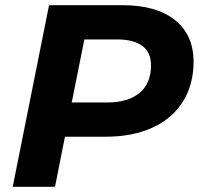

<svg xmlns="http://www.w3.org/2000/svg" viewBox="-20 -720 772 740"><path d="M29 0 169 -700H452Q583 -700 654.5 -642.5Q726 -585 726 -482Q726 -394 685 -328.5Q644 -263 567.5 -228Q491 -193 386 -193H159L245 -267L192 0ZM241 -248 184 -325H393Q473 -325 517.5 -361.5Q562 -398 562 -468Q562 -519 528 -543.5Q494 -568 432 -568H235L321 -647Z"/></svg>

Font: Montserrat Thin
Style: Bold Italic
Weight: 700
Italic angle: -11.3°
Version: Version 9.000